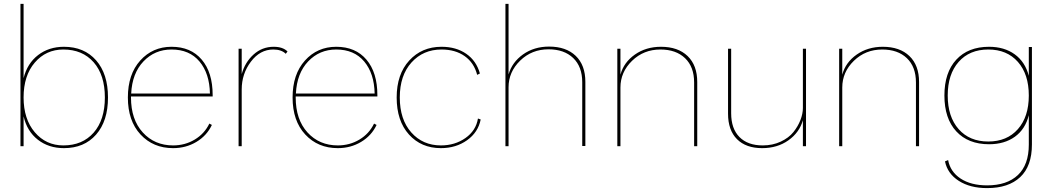

<svg xmlns="http://www.w3.org/2000/svg" viewBox="-20 -750 5399 985"><path d="M308 -510Q412 -510 473 -440.5Q534 -371 534 -250Q534 -129 473 -59.5Q412 10 308 10Q230 10 174.5 -33Q119 -76 101 -153V0H85V-730H101V-349Q120 -425 175.5 -467.5Q231 -510 308 -510ZM305 -4Q403 -4 460.5 -69.5Q518 -135 518 -250Q518 -365 460.5 -430.5Q403 -496 305 -496Q216 -496 158.5 -429Q101 -362 101 -250Q101 -139 158.5 -71.5Q216 -4 305 -4Z M1071 -255H652V-250Q652 -137 712.5 -70.5Q773 -4 868 -4Q929 -4 979 -34Q1029 -64 1054 -116L1067 -109Q1041 -54 987.5 -22Q934 10 868 10Q766 10 701 -60Q636 -130 636 -250Q636 -369 699.5 -439.5Q763 -510 860 -510Q959 -510 1015 -444Q1071 -378 1071 -262ZM860 -496Q774 -496 716 -435Q658 -374 653 -270H1057Q1055 -373 1003.5 -434.5Q952 -496 860 -496Z M1204 0V-500H1220V-370Q1237 -431 1281 -470.5Q1325 -510 1384 -510Q1431 -510 1455 -486L1446 -474Q1424 -496 1382 -496Q1314 -496 1267 -433.5Q1220 -371 1220 -291V0Z M1916 -255H1497V-250Q1497 -137 1557.5 -70.5Q1618 -4 1713 -4Q1774 -4 1824 -34Q1874 -64 1899 -116L1912 -109Q1886 -54 1832.5 -22Q1779 10 1713 10Q1611 10 1546 -60Q1481 -130 1481 -250Q1481 -369 1544.5 -439.5Q1608 -510 1705 -510Q1804 -510 1860 -444Q1916 -378 1916 -262ZM1705 -496Q1619 -496 1561 -435Q1503 -374 1498 -270H1902Q1900 -373 1848.5 -434.5Q1797 -496 1705 -496Z M2245 -510Q2320 -510 2372 -474Q2424 -438 2442 -373L2428 -366Q2412 -428 2364 -462Q2316 -496 2245 -496Q2151 -496 2091 -429.5Q2031 -363 2031 -250Q2031 -137 2090 -70.5Q2149 -4 2242 -4Q2314 -4 2368 -42Q2422 -80 2432 -142L2446 -137Q2433 -71 2376 -30.5Q2319 10 2242 10Q2141 10 2078 -60Q2015 -130 2015 -250Q2015 -369 2079.5 -439.5Q2144 -510 2245 -510Z M2573 0V-730H2589V-368Q2607 -431 2663.5 -471Q2720 -511 2797 -511Q2884 -511 2933.5 -463.5Q2983 -416 2983 -330V-1H2967V-328Q2967 -408 2920.5 -452.5Q2874 -497 2794 -497Q2708 -497 2648.5 -439Q2589 -381 2589 -302V0Z M3371 -510Q3458 -510 3507.5 -462.5Q3557 -415 3557 -329V0H3541V-327Q3541 -407 3494.5 -451.5Q3448 -496 3368 -496Q3282 -496 3222.5 -438Q3163 -380 3163 -301V0H3147V-500H3163V-367Q3180 -430 3237 -470Q3294 -510 3371 -510Z M3890 10Q3807 10 3761 -36Q3715 -82 3715 -167V-500H3731V-169Q3731 -90 3773.5 -47Q3816 -4 3893 -4Q3944 -4 3985.5 -23.5Q4027 -43 4050.5 -72.5Q4074 -102 4086.5 -134.5Q4099 -167 4099 -196V-500H4115V0H4099V-133Q4081 -70 4024.5 -30Q3968 10 3890 10Z M4509 -510Q4596 -510 4645.5 -462.5Q4695 -415 4695 -329V0H4679V-327Q4679 -407 4632.5 -451.5Q4586 -496 4506 -496Q4420 -496 4360.5 -438Q4301 -380 4301 -301V0H4285V-500H4301V-367Q4318 -430 4375 -470Q4432 -510 4509 -510Z M5044 215Q4957 215 4899 178Q4841 141 4828 78L4844 71Q4855 131 4908 166Q4961 201 5044 201Q5146 201 5202 148Q5258 95 5258 -8V-159Q5240 -87 5186.5 -48.5Q5133 -10 5054 -10Q4947 -10 4886 -76Q4825 -142 4825 -260Q4825 -378 4886 -444Q4947 -510 5054 -510Q5132 -510 5185.5 -471.5Q5239 -433 5258 -361V-509H5274V-9Q5274 102 5214 158.5Q5154 215 5044 215ZM4898 -87.5Q4954 -24 5050 -24Q5146 -24 5202 -87.5Q5258 -151 5258 -260Q5258 -369 5202 -432.5Q5146 -496 5050 -496Q4954 -496 4898 -432.5Q4842 -369 4842 -260Q4842 -151 4898 -87.5Z"/></svg>

Font: Elaine Sans Thin
Style: Regular
Weight: 250
Designer: Wei Huang
Foundry: Wei Huang
Version: Version 2.001;December 24, 2019;FontCreator 12.0.0.2547 64-b